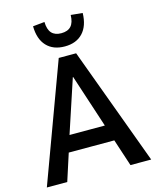

<svg xmlns="http://www.w3.org/2000/svg" viewBox="-134 -1018 903 1109"><g transform="rotate(-15 318.0 -463.5)"><path d="M6 0 266 -705H370L630 0H506L441 -198L487 -162H147L192 -198L128 0ZM316 -577 202 -232 186 -259H447L431 -232L318 -577ZM318 -760Q249 -760 210 -801.5Q171 -843 170 -920L240 -927Q241 -882 260.5 -860.5Q280 -839 318 -839Q357 -839 376.5 -860.5Q396 -882 397 -927L467 -920Q465 -843 426 -801.5Q387 -760 318 -760Z"/></g></svg>

Font: Nunito Sans 10pt Condensed
Style: Bold
Weight: 700
Width: 3
Designer: Vernon Adams
Foundry: Vernon Adams
Version: Version 3.101;gftools[0.9.27]